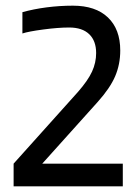

<svg xmlns="http://www.w3.org/2000/svg" viewBox="-20 -657 492 677"><path d="M413 -80V0H28V-80L255 -333Q290 -373 304.5 -404.5Q319 -436 319 -470Q319 -513 294.5 -536.5Q270 -560 224 -560Q185 -560 132.5 -553Q80 -546 59 -539V-614Q98 -625 144 -631Q190 -637 237 -637Q317 -637 360.5 -595.5Q404 -554 404 -479Q404 -430 386 -388Q368 -346 324 -297L129 -80Z"/></svg>

Font: Blinker
Style: Regular
Weight: 400
Designer: Juergen Huber
Foundry: supertype
Version: Version 1.017;hotconv 1.0.117;makeotfexe 2.5.65602